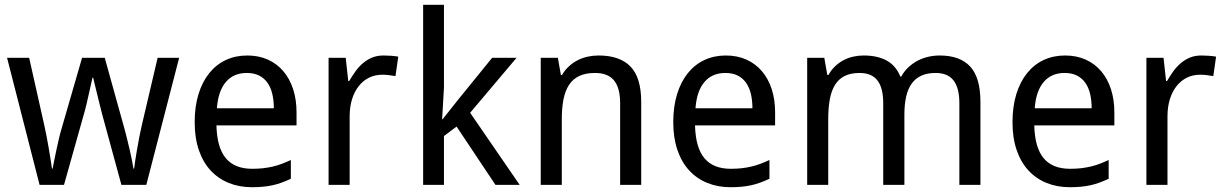

<svg xmlns="http://www.w3.org/2000/svg" viewBox="-20 -780 5170 810"><path d="M492.2 0 410.2 -300.8Q408.2 -309.6 405.3 -320.6Q402.3 -331.5 399.4 -343.8Q396.5 -356 393.3 -368.7Q390.1 -381.3 387.2 -393.6Q380.4 -421.9 373 -452.1H370.1Q363.3 -421.4 356.9 -393.1Q351.6 -368.7 345.5 -342.8Q339.4 -316.9 334 -298.8L250 0H147L9.8 -536.1H103L167 -251Q171.9 -229 176.8 -203.4Q181.6 -177.7 186 -152.6Q190.4 -127.4 193.8 -105.2Q197.3 -83 199.2 -68.8H202.1Q204.6 -81.5 208.7 -102.8Q212.9 -124 218 -147.7Q223.1 -171.4 228.5 -194.6Q233.9 -217.8 238.8 -233.9L326.2 -536.1H421.9L505.9 -233.9Q510.3 -217.3 515.9 -194.8Q521.5 -172.4 526.9 -149.2Q532.2 -126 536.6 -104.5Q541 -83 543 -68.8H545.9Q547.4 -81.5 550.5 -102.8Q553.7 -124 558.1 -149.4Q562.5 -174.8 567.6 -201.4Q572.8 -228 578.1 -251L645 -536.1H735.8L597.2 0Z M1043 9.8Q989.3 9.8 944.8 -8.3Q900.4 -26.4 868.4 -61Q836.4 -95.7 818.8 -147Q801.3 -198.2 801.3 -264.2Q801.3 -330.6 817.4 -382.8Q833.5 -435.1 862.8 -471.4Q892.1 -507.8 932.9 -526.9Q973.6 -545.9 1022.9 -545.9Q1071.3 -545.9 1109.9 -528.6Q1148.4 -511.2 1175.3 -479.7Q1202.1 -448.2 1216.6 -404.1Q1231 -359.9 1231 -306.2V-251H893.1Q895.5 -156.7 932.9 -112.3Q970.2 -67.9 1043.9 -67.9Q1068.8 -67.9 1090.1 -70.3Q1111.3 -72.8 1131.1 -77.4Q1150.9 -82 1169.4 -89.1Q1188 -96.2 1207 -105V-25.9Q1187.5 -16.6 1168.7 -9.8Q1149.9 -2.9 1130.1 1.5Q1110.4 5.9 1089.1 7.8Q1067.9 9.8 1043 9.8ZM1021 -472.2Q965.3 -472.2 932.9 -434.1Q900.4 -396 895 -323.2H1135.3Q1135.3 -356.4 1128.7 -384Q1122.1 -411.6 1108.2 -431.2Q1094.2 -450.7 1072.8 -461.4Q1051.3 -472.2 1021 -472.2Z M1598.1 -545.9Q1612.3 -545.9 1629.9 -544.7Q1647.5 -543.5 1660.2 -541L1648.4 -459Q1634.8 -461.4 1620.4 -463.1Q1606 -464.8 1593.3 -464.8Q1562.5 -464.8 1537.1 -452.4Q1511.7 -439.9 1493.4 -416.7Q1475.1 -393.6 1465.1 -361.1Q1455.1 -328.6 1455.1 -289.1V0H1366.2V-536.1H1438.5L1449.2 -438H1453.1Q1465.3 -459 1479.2 -478.5Q1493.2 -498 1510.5 -512.9Q1527.8 -527.8 1549.3 -536.9Q1570.8 -545.9 1598.1 -545.9Z M1847.2 -276.9 1913.1 -359.9 2056.2 -536.1H2159.2L1963.4 -304.2L2172.4 0H2070.3L1906.2 -246.1L1853 -206.1V0H1765.1V-759.8H1853V-411.1L1845.2 -276.9Z M2596.2 0V-345.2Q2596.2 -408.7 2570.6 -440.4Q2544.9 -472.2 2490.2 -472.2Q2450.7 -472.2 2423.8 -459.5Q2397 -446.8 2380.6 -421.9Q2364.3 -397 2357.2 -360.8Q2350.1 -324.7 2350.1 -277.8V0H2261.2V-536.1H2333.5L2346.2 -463.9H2351.1Q2363.3 -484.9 2380.1 -500.2Q2397 -515.6 2417 -525.9Q2437 -536.1 2459.5 -541Q2481.9 -545.9 2505.4 -545.9Q2594.7 -545.9 2639.9 -499.3Q2685.1 -452.6 2685.1 -350.1V0Z M3062 9.8Q3008.3 9.8 2963.9 -8.3Q2919.4 -26.4 2887.5 -61Q2855.5 -95.7 2837.9 -147Q2820.3 -198.2 2820.3 -264.2Q2820.3 -330.6 2836.4 -382.8Q2852.5 -435.1 2881.8 -471.4Q2911.1 -507.8 2951.9 -526.9Q2992.7 -545.9 3042 -545.9Q3090.3 -545.9 3128.9 -528.6Q3167.5 -511.2 3194.3 -479.7Q3221.2 -448.2 3235.6 -404.1Q3250 -359.9 3250 -306.2V-251H2912.1Q2914.6 -156.7 2951.9 -112.3Q2989.3 -67.9 3063 -67.9Q3087.9 -67.9 3109.1 -70.3Q3130.4 -72.8 3150.1 -77.4Q3169.9 -82 3188.5 -89.1Q3207 -96.2 3226.1 -105V-25.9Q3206.5 -16.6 3187.7 -9.8Q3168.9 -2.9 3149.2 1.5Q3129.4 5.9 3108.2 7.8Q3086.9 9.8 3062 9.8ZM3040 -472.2Q2984.4 -472.2 2951.9 -434.1Q2919.4 -396 2914.1 -323.2H3154.3Q3154.3 -356.4 3147.7 -384Q3141.1 -411.6 3127.2 -431.2Q3113.3 -450.7 3091.8 -461.4Q3070.3 -472.2 3040 -472.2Z M4027.3 0V-345.2Q4027.3 -408.7 4002.9 -440.4Q3978.5 -472.2 3927.2 -472.2Q3891.6 -472.2 3866.7 -460.7Q3841.8 -449.2 3825.9 -427Q3810.1 -404.8 3802.7 -371.8Q3795.4 -338.9 3795.4 -295.9V0H3706.1V-345.2Q3706.1 -408.7 3681.9 -440.4Q3657.7 -472.2 3606.4 -472.2Q3568.8 -472.2 3543.5 -459.5Q3518.1 -446.8 3502.7 -421.9Q3487.3 -397 3480.7 -360.8Q3474.1 -324.7 3474.1 -277.8V0H3385.3V-536.1H3457.5L3470.2 -463.9H3475.1Q3486.8 -484.9 3502.9 -500.2Q3519 -515.6 3538.3 -525.9Q3557.6 -536.1 3579.3 -541Q3601.1 -545.9 3623.5 -545.9Q3682.1 -545.9 3720.9 -524.4Q3759.8 -502.9 3778.3 -457H3782.2Q3794.9 -480 3812.7 -496.6Q3830.6 -513.2 3851.8 -524.2Q3873 -535.2 3896.5 -540.5Q3919.9 -545.9 3944.3 -545.9Q4029.8 -545.9 4073 -499.3Q4116.2 -452.6 4116.2 -350.1V0Z M4493.2 9.8Q4439.5 9.8 4395 -8.3Q4350.6 -26.4 4318.6 -61Q4286.6 -95.7 4269 -147Q4251.5 -198.2 4251.5 -264.2Q4251.5 -330.6 4267.6 -382.8Q4283.7 -435.1 4313 -471.4Q4342.3 -507.8 4383.1 -526.9Q4423.8 -545.9 4473.1 -545.9Q4521.5 -545.9 4560.1 -528.6Q4598.6 -511.2 4625.5 -479.7Q4652.3 -448.2 4666.7 -404.1Q4681.2 -359.9 4681.2 -306.2V-251H4343.3Q4345.7 -156.7 4383.1 -112.3Q4420.4 -67.9 4494.1 -67.9Q4519 -67.9 4540.3 -70.3Q4561.5 -72.8 4581.3 -77.4Q4601.1 -82 4619.6 -89.1Q4638.2 -96.2 4657.2 -105V-25.9Q4637.7 -16.6 4618.9 -9.8Q4600.1 -2.9 4580.3 1.5Q4560.5 5.9 4539.3 7.8Q4518.1 9.8 4493.2 9.8ZM4471.2 -472.2Q4415.5 -472.2 4383.1 -434.1Q4350.6 -396 4345.2 -323.2H4585.4Q4585.4 -356.4 4578.9 -384Q4572.3 -411.6 4558.3 -431.2Q4544.4 -450.7 4522.9 -461.4Q4501.5 -472.2 4471.2 -472.2Z M5048.3 -545.9Q5062.5 -545.9 5080.1 -544.7Q5097.7 -543.5 5110.4 -541L5098.6 -459Q5085 -461.4 5070.6 -463.1Q5056.2 -464.8 5043.5 -464.8Q5012.7 -464.8 4987.3 -452.4Q4961.9 -439.9 4943.6 -416.7Q4925.3 -393.6 4915.3 -361.1Q4905.3 -328.6 4905.3 -289.1V0H4816.4V-536.1H4888.7L4899.4 -438H4903.3Q4915.5 -459 4929.4 -478.5Q4943.4 -498 4960.7 -512.9Q4978 -527.8 4999.5 -536.9Q5021 -545.9 5048.3 -545.9Z"/></svg>

Font: Genotype
Style: Regular
Weight: 400
Foundry: Ascender Corporation
Version: Version 1.00